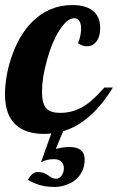

<svg xmlns="http://www.w3.org/2000/svg" viewBox="-33 -529 471 767"><path d="M123.5 209.5Q99.1 201.7 78.1 189.9Q86.4 175.3 95.7 166.7Q105 158.2 118.2 158.2Q131.8 158.2 141.1 161.6Q150.4 165 159.2 171.4Q169.4 178.7 176 181.9Q182.6 185.1 191.9 185.1Q204.1 185.1 213.4 171.9Q222.2 159.2 222.2 143.1Q222.2 127.4 212.4 117.2Q202.6 106.9 183.1 106.9Q165 106.9 154.1 110.1Q143.1 113.3 130.9 119.1L171.9 3.9Q159.7 5.9 143.1 5.9Q69.3 5.9 29.3 -31.2Q-13.2 -70.8 -13.2 -152.8Q-13.2 -183.6 -7.1 -221.4Q-1 -259.3 11.7 -296.9Q41.5 -388.2 96.2 -442.4Q163.6 -508.8 255.9 -508.8Q315.9 -508.8 344.7 -480Q367.2 -457 367.2 -417Q367.2 -381.8 351.6 -362.3Q336.9 -344.2 314 -344.2Q297.4 -344.2 278.8 -356Q291 -387.7 291 -415Q291 -434.1 283.9 -445.1Q276.9 -456.1 263.2 -456.1Q233.9 -456.1 202.1 -404.3Q173.3 -358.4 154.3 -287.6Q134.8 -218.3 134.8 -162.1Q134.8 -113.3 153.3 -94.7Q169.4 -78.1 207 -78.1Q261.2 -78.1 306.2 -107.4Q325.2 -119.6 342.8 -136.5Q360.4 -153.3 383.8 -179.2H418Q378.4 -114.7 335.4 -74.7Q282.7 -23.9 219.2 -4.9L189.9 65.9Q220.7 58.1 243.2 58.1Q305.2 58.1 305.2 107.9Q305.2 134.3 295.2 155Q285.2 175.8 267.6 189.9Q251 203.1 229.2 210.4Q207.5 217.8 185.1 217.8Q149.4 217.8 123.5 209.5Z"/></svg>

Font: Pattaya
Style: Regular
Weight: 400
Designer: Pablo Impallari / Thai characters Designed by Thanarat Vachiruckul and Suppakit Chalermlarp
Foundry: Pablo Impallari
Version: Version 2.000